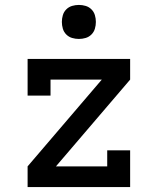

<svg xmlns="http://www.w3.org/2000/svg" viewBox="-20 -759 640 779"><path d="M92 0V-84L393 -436H185V-371H92V-520H508V-436L207 -84H415V-149H508V0ZM300 -601Q286 -601 272.5 -605Q259 -609 249 -619Q239 -629 235 -642.5Q231 -656 231 -670Q231 -684 235 -697.5Q239 -711 249 -721Q259 -731 272.5 -735Q286 -739 300 -739Q314 -739 327.5 -735Q341 -731 351 -721Q361 -711 365 -697.5Q369 -684 369 -670Q369 -656 365 -642.5Q361 -629 351 -619Q341 -609 327.5 -605Q314 -601 300 -601Z"/></svg>

Font: Iosevka Etoile Medium
Style: Regular
Weight: 500
Designer: Belleve Invis
Foundry: Belleve Invis
Version: Version 22.1.2; ttfautohint (v1.8.4)